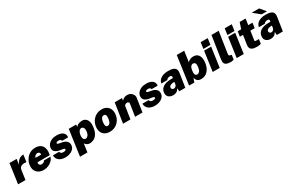

<svg xmlns="http://www.w3.org/2000/svg" viewBox="219 -2473 6616 4365"><g transform="rotate(-30 3527.0 -291.0)"><path d="M14 0 86.5 -517H274.5L254.5 -374Q272 -415.5 299.2 -450.2Q326.5 -485 364 -506Q401.5 -527 449.5 -527Q453 -527 455 -527Q457 -527 457 -527L431 -343Q429.5 -343.5 428.5 -343.5Q427.5 -343.5 425 -344Q353.5 -351.5 315.8 -338.2Q278 -325 262.8 -300Q247.5 -275 243.5 -248L208.5 0Z M690.5 10Q610.5 10 554.8 -22.8Q499 -55.5 474.2 -114.5Q449.5 -173.5 461.5 -252Q472.5 -326 513 -388.5Q553.5 -451 617.8 -489Q682 -527 764 -527Q848.5 -527 899.2 -492Q950 -457 969 -396.2Q988 -335.5 976.5 -259L969 -214H645.5Q640 -183 646.8 -163.5Q653.5 -144 669.5 -135Q685.5 -126 706.5 -126Q733 -126 755.5 -136Q778 -146 794.5 -176H965.5Q949 -118.5 905.5 -76.8Q862 -35 805 -12.5Q748 10 690.5 10ZM660 -323H807.5Q810.5 -342.5 804.8 -359.2Q799 -376 784 -386Q769 -396 744 -396Q724.5 -396 706.2 -386Q688 -376 675.8 -359.2Q663.5 -342.5 660 -323Z M1250.5 10Q1196.5 10 1146 -8.5Q1095.5 -27 1062.8 -67.5Q1030 -108 1028 -174H1193Q1196 -149 1210.8 -137Q1225.5 -125 1242.2 -121.5Q1259 -118 1267.5 -118Q1300 -118 1321 -125.8Q1342 -133.5 1344 -149Q1346.5 -163.5 1333.8 -171.8Q1321 -180 1287 -185L1212.5 -197Q1140 -210.5 1099.8 -248Q1059.5 -285.5 1068.5 -355Q1075 -403 1107.8 -442Q1140.5 -481 1196.2 -504Q1252 -527 1327.5 -527Q1433.5 -527 1489.2 -481Q1545 -435 1533.5 -356H1375Q1373 -379.5 1353.5 -390.8Q1334 -402 1307.5 -402Q1280.5 -402 1260.8 -394Q1241 -386 1239 -371Q1237 -357.5 1253.8 -349.2Q1270.5 -341 1311 -334L1376 -322Q1424 -310 1452 -289.5Q1480 -269 1493 -245.2Q1506 -221.5 1508.8 -198.8Q1511.5 -176 1509 -160Q1501.5 -104.5 1465 -66.8Q1428.5 -29 1372.5 -9.5Q1316.5 10 1250.5 10Z M1547 161 1642.5 -517H1838L1829.5 -457Q1853 -483.5 1881.2 -498.8Q1909.5 -514 1938.5 -520.5Q1967.5 -527 1991.5 -527Q2045.5 -527 2084.5 -498.5Q2123.5 -470 2140.2 -410.8Q2157 -351.5 2144 -260Q2130 -161.5 2091.8 -102.2Q2053.5 -43 2001.8 -16.5Q1950 10 1895 10Q1879 10 1861.8 6Q1844.5 2 1828 -6.8Q1811.5 -15.5 1797.2 -29.2Q1783 -43 1773 -63L1741.5 161ZM1863.5 -129Q1896 -129 1925.2 -159.8Q1954.5 -190.5 1964 -260Q1972.5 -323 1952.5 -356.5Q1932.5 -390 1900 -390Q1857.5 -390 1832.8 -351.2Q1808 -312.5 1801 -260Q1796.5 -228.5 1800.5 -198.2Q1804.5 -168 1819.8 -148.5Q1835 -129 1863.5 -129Z M2423 10Q2344 10 2290.8 -24Q2237.5 -58 2214.8 -117.8Q2192 -177.5 2203.5 -255Q2216 -336.5 2258.8 -397.8Q2301.5 -459 2365.8 -493Q2430 -527 2506 -527Q2587 -527 2640 -491.8Q2693 -456.5 2715.2 -395Q2737.5 -333.5 2725.5 -255Q2713.5 -178 2672.2 -118.2Q2631 -58.5 2567.2 -24.2Q2503.5 10 2423 10ZM2446.5 -131Q2477 -131 2495.8 -152.2Q2514.5 -173.5 2524.5 -204Q2534.5 -234.5 2538.5 -262Q2543 -290 2541.8 -319.2Q2540.5 -348.5 2528 -368.2Q2515.5 -388 2485 -388Q2453.5 -388 2434.5 -368.2Q2415.5 -348.5 2406 -319.2Q2396.5 -290 2392.5 -262Q2388.5 -234.5 2389.2 -204Q2390 -173.5 2402.5 -152.2Q2415 -131 2446.5 -131Z M2769.5 0 2849 -517H3039.5L3030.5 -455Q3049 -471.5 3067.8 -486Q3086.5 -500.5 3112.5 -509.8Q3138.5 -519 3179 -519Q3224 -519 3261.8 -496.8Q3299.5 -474.5 3320 -436Q3340.5 -397.5 3332.5 -349L3279.5 0H3085.5L3134.5 -323Q3138.5 -345 3121 -357.5Q3103.5 -370 3082.5 -370Q3068.5 -370 3053 -364.2Q3037.5 -358.5 3026.2 -348Q3015 -337.5 3013 -323L2963.5 0Z M3600.5 10Q3546.5 10 3496 -8.5Q3445.5 -27 3412.8 -67.5Q3380 -108 3378 -174H3543Q3546 -149 3560.8 -137Q3575.5 -125 3592.2 -121.5Q3609 -118 3617.5 -118Q3650 -118 3671 -125.8Q3692 -133.5 3694 -149Q3696.5 -163.5 3683.8 -171.8Q3671 -180 3637 -185L3562.5 -197Q3490 -210.5 3449.8 -248Q3409.5 -285.5 3418.5 -355Q3425 -403 3457.8 -442Q3490.5 -481 3546.2 -504Q3602 -527 3677.5 -527Q3783.5 -527 3839.2 -481Q3895 -435 3883.5 -356H3725Q3723 -379.5 3703.5 -390.8Q3684 -402 3657.5 -402Q3630.5 -402 3610.8 -394Q3591 -386 3589 -371Q3587 -357.5 3603.8 -349.2Q3620.5 -341 3661 -334L3726 -322Q3774 -310 3802 -289.5Q3830 -269 3843 -245.2Q3856 -221.5 3858.8 -198.8Q3861.5 -176 3859 -160Q3851.5 -104.5 3815 -66.8Q3778.5 -29 3722.5 -9.5Q3666.5 10 3600.5 10Z M4083 10Q4034 10 3996.5 -9Q3959 -28 3940.5 -64.8Q3922 -101.5 3929.5 -155Q3942.5 -239 4016.2 -285.5Q4090 -332 4230 -332H4270L4273 -354Q4277 -379 4264.5 -390.5Q4252 -402 4224 -401Q4203.5 -400.5 4178 -391.5Q4152.5 -382.5 4136.5 -356H3980Q3992.5 -417 4031.8 -454.8Q4071 -492.5 4128.2 -509.8Q4185.5 -527 4252 -527Q4341 -527 4388.5 -506.5Q4436 -486 4451.5 -449.8Q4467 -413.5 4460 -366L4404 0H4244L4239.5 -82Q4208 -29.5 4171.5 -9.8Q4135 10 4083 10ZM4169 -113Q4183.5 -113 4196.2 -118Q4209 -123 4219.2 -131.8Q4229.5 -140.5 4236.5 -151.5Q4243.5 -162.5 4246 -175L4256 -240H4225Q4209.5 -240 4184.8 -234.2Q4160 -228.5 4139.2 -214.5Q4118.5 -200.5 4114.5 -175Q4110.5 -146 4127.2 -129.5Q4144 -113 4169 -113Z M4819 10Q4787.5 10 4763.5 2Q4739.5 -6 4722.5 -21Q4705.5 -36 4694.8 -57.5Q4684 -79 4679 -106L4641 0H4503.5L4608 -743H4803L4763 -458Q4778 -478 4796.2 -491.2Q4814.5 -504.5 4834.8 -512.2Q4855 -520 4875.5 -523.5Q4896 -527 4915.5 -527Q5011 -527 5053.8 -455.8Q5096.5 -384.5 5079.5 -262Q5062 -138.5 4994.2 -64.2Q4926.5 10 4819 10ZM4792 -126Q4825 -126 4852.8 -155.8Q4880.5 -185.5 4891.5 -262Q4901.5 -334 4882 -362Q4862.5 -390 4829.5 -390Q4795.5 -390 4770.2 -360.5Q4745 -331 4735.5 -262Q4724.5 -185.5 4741.2 -155.8Q4758 -126 4792 -126Z M5122.5 0 5195.5 -517H5380.5L5307.5 0ZM5201.5 -559 5224.5 -723H5409.5L5386.5 -559Z M5601 11Q5530 11 5492.2 -4.2Q5454.5 -19.5 5440.2 -44Q5426 -68.5 5426 -98Q5426 -127.5 5430 -156L5519 -743H5709L5624 -182Q5621 -163.5 5628 -147Q5635 -130.5 5673.5 -125L5693.5 -123L5675.5 -5Q5657.5 1.5 5638.2 6.2Q5619 11 5601 11Z M5753.5 0 5826.5 -517H6011.5L5938.5 0ZM5832.5 -559 5855.5 -723H6040.5L6017.5 -559Z M6285 8Q6204 8 6163 -12.2Q6122 -32.5 6110.2 -66.5Q6098.5 -100.5 6104.5 -142L6141.5 -385H6058.5L6078.5 -517H6168.5L6222 -678H6378.5L6354.5 -518H6467L6447 -385H6334.5L6300 -151Q6297.5 -134 6305.8 -128.5Q6314 -123 6327 -123H6407L6390 -8Q6378.5 -3 6355 2.5Q6331.5 8 6285 8Z M6643.5 10Q6594.5 10 6557 -9Q6519.5 -28 6501 -64.8Q6482.5 -101.5 6490 -155Q6503 -239 6576.8 -285.5Q6650.5 -332 6790.5 -332H6830.5L6833.5 -354Q6837.5 -379 6825 -390.5Q6812.5 -402 6784.5 -401Q6764 -400.5 6738.5 -391.5Q6713 -382.5 6697 -356H6540.5Q6553 -417 6592.2 -454.8Q6631.5 -492.5 6688.8 -509.8Q6746 -527 6812.5 -527Q6901.5 -527 6949 -506.5Q6996.5 -486 7012 -449.8Q7027.5 -413.5 7020.5 -366L6964.5 0H6804.5L6800 -82Q6768.5 -29.5 6732 -9.8Q6695.5 10 6643.5 10ZM6729.5 -113Q6744 -113 6756.8 -118Q6769.5 -123 6779.8 -131.8Q6790 -140.5 6797 -151.5Q6804 -162.5 6806.5 -175L6816.5 -240H6785.5Q6770 -240 6745.2 -234.2Q6720.5 -228.5 6699.8 -214.5Q6679 -200.5 6675 -175Q6671 -146 6687.8 -129.5Q6704.5 -113 6729.5 -113ZM6743 -577.5 6564 -723H6758.5L6882 -577.5Z"/></g></svg>

Font: Public Sans Thin Black
Style: Italic
Weight: 900
Italic angle: -8°
Version: Version 2.001